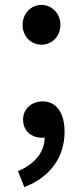

<svg xmlns="http://www.w3.org/2000/svg" viewBox="-20 -562 338 782"><path d="M149 -380C192 -380 226 -414 226 -460C226 -507 192 -542 149 -542C106 -542 72 -507 72 -460C72 -414 106 -380 149 -380ZM79 200C182 161 243 80 243 -25C243 -102 210 -149 154 -149C110 -149 74 -120 74 -75C74 -27 110 -1 151 -1C155 -1 158 -1 162 -2C162 56 122 107 53 135Z"/></svg>

Font: DAIFUKU Sans JP Medium
Style: Regular
Weight: 500
Designer: Original font ‘Source Han Sans JP’ : Ryoko NISHIZUKA  (kana, bopomofo & ideographs); Paul D. Hunt (Latin, Greek & Cyrill
Foundry: Daifuku
Version: Version 1.000